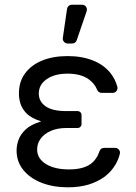

<svg xmlns="http://www.w3.org/2000/svg" viewBox="-20 -793 584 823"><path d="M79.5 -65Q51.1 -100.1 51.1 -147.7Q51.1 -170.1 59.3 -193.2Q67.8 -217 89.5 -237.6Q111.2 -258.2 151.6 -271Q155.2 -272.4 157 -272.7L154.8 -273.4Q115.8 -285.9 95.9 -304.7Q75.6 -324.6 68.2 -347.3Q61.1 -369 61.1 -392Q61.1 -443.2 87.4 -478.3Q113.6 -514.2 160.5 -533.4Q207.4 -552.6 269.9 -552.6Q331.3 -552.6 378.6 -533.7Q425.1 -515.3 453.5 -479.8Q474.1 -453.8 483 -421.2Q483.7 -419 483.7 -415.5Q483.7 -407 477.6 -400.9Q471.6 -394.9 463.1 -394.9H415.5Q409.1 -394.9 403.9 -398.4Q398.8 -402 396.3 -408Q385.7 -435.7 358.3 -454.5Q324.9 -477.3 269.9 -477.3Q213.4 -477.3 180 -453.5Q146.3 -430.4 146.3 -392Q146.3 -358 175.4 -337.4Q204.5 -316.8 264.2 -316.8H312.5Q319.6 -316.8 324.6 -311.8Q329.5 -306.8 329.5 -299.7V-261.4Q329.5 -254.3 324.6 -249.3Q319.6 -244.3 312.5 -244.3H264.2Q225.9 -244.3 197.8 -231.9Q169.4 -219.5 154.5 -198.9Q139.2 -178.3 139.2 -152Q139.2 -113.6 176.5 -90.2Q213.8 -66.8 275.6 -66.8Q335.2 -66.8 367.5 -89.5Q394.2 -108.3 406.6 -144.9Q408.4 -151.3 413.9 -155.2Q419.4 -159.1 426.1 -159.1H473.4Q481.9 -159.1 488.1 -153.1Q494.3 -147 494.3 -138.8Q494.3 -137.1 493.6 -133.5Q488.3 -111.2 476.2 -89.5Q458.1 -58.2 429 -35.9Q399.1 -14.2 359.7 -1.8Q320 9.9 271.3 9.9Q207.7 9.9 158 -9.6Q108.3 -29.1 79.5 -65ZM269.9 -606.5H289.4Q296.2 -606.5 301.5 -610.4Q306.8 -614.3 308.9 -620.7L351.6 -745.4Q352.6 -748.6 352.6 -752.1Q352.6 -760.7 346.6 -766.7Q340.6 -772.7 332 -772.7H288Q280.2 -772.7 274.5 -767.8Q268.8 -762.8 267.4 -755L249.3 -630.3Q247.9 -621.1 254.3 -613.8Q260.7 -606.5 269.9 -606.5Z"/></svg>

Font: DeltaSans
Style: Regular
Weight: 400
Designer: Rasmus Andersson
Foundry: rsms
Version: Version 3.012